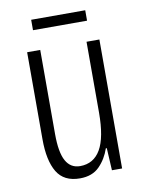

<svg xmlns="http://www.w3.org/2000/svg" viewBox="-78 -715 588 780"><g transform="rotate(-10 216.0 -324.5)"><path d="M364 -532V0H322L317 -92H313Q299 -50 269.5 -20Q240 10 189 10Q123 10 94.5 -37.5Q66 -85 66 -173V-532H120V-185Q120 -109 139.5 -74Q159 -39 198 -39Q254 -39 282.5 -88Q311 -137 311 -240V-532ZM328 -659V-616H105V-659Z"/></g></svg>

Font: Noto Sans Gurmukhi ExtraCondensed Light
Style: Regular
Weight: 300
Width: 2
Designer: Jelle Bosma - Monotype Design Team
Foundry: Monotype Imaging Inc.
Version: Version 2.004; ttfautohint (v1.8.4.7-5d5b)